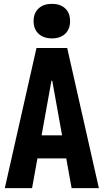

<svg xmlns="http://www.w3.org/2000/svg" viewBox="-20 -980 540 1000"><path d="M5 0 170 -730H330L495 0H353L252 -560H248L147 0ZM110 -155V-275H390V-155ZM250.5 -780Q207 -780 181 -804Q155 -828 155 -870Q155 -912.4 181.1 -936.2Q207.2 -960 250 -960Q294 -960 319.5 -936.2Q345 -912.4 345 -870Q345 -828 319.5 -804Q294 -780 250.5 -780Z"/></svg>

Font: M PLUS 1 Code
Style: Regular
Weight: 400
Designer: Coji Morishita
Foundry: UNDERFOREST DESIGN
Version: Version 1.005